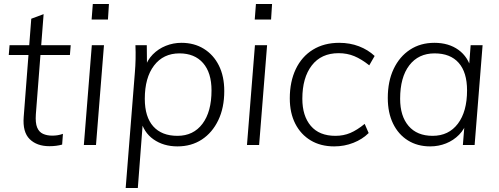

<svg xmlns="http://www.w3.org/2000/svg" viewBox="-20 -728 2506 964"><path d="M24 -452 28 -501H335L331 -452ZM296 -56 292 -2Q277 2 261.5 4Q246 6 228 6Q165 6 129 -29.5Q93 -65 99 -141L137 -634L199 -657L160 -154Q157 -111 166.5 -88Q176 -65 196 -56Q216 -47 242 -47Q256 -47 269 -49Q282 -51 296 -56Z M401 0 441 -501H502L462 0ZM446 -708H527L522 -630H440Z M611 216 657 -362Q663 -431 660 -501H717L718 -396L707 -386Q719 -426 747 -454.5Q775 -483 812.5 -498Q850 -513 891 -513Q955 -513 1003.5 -483Q1052 -453 1079 -399Q1106 -345 1106 -271Q1106 -187 1076 -124.5Q1046 -62 993.5 -27.5Q941 7 871 7Q801 7 750.5 -28.5Q700 -64 686 -129L699 -138L672 216ZM871 -46Q951 -46 996.5 -106.5Q1042 -167 1042 -274Q1042 -363 999.5 -411.5Q957 -460 881 -460Q800 -460 753.5 -399Q707 -338 707 -232Q707 -141 749.5 -93.5Q792 -46 871 -46Z M1220 0 1260 -501H1321L1281 0ZM1265 -708H1346L1341 -630H1259Z M1658 7Q1590 7 1540 -23Q1490 -53 1462.5 -107Q1435 -161 1435 -234Q1435 -318 1465 -381Q1495 -444 1551 -478.5Q1607 -513 1683 -513Q1737 -513 1782.5 -495.5Q1828 -478 1861 -447L1834 -400Q1795 -431 1759 -446Q1723 -461 1680 -461Q1593 -461 1545.5 -399.5Q1498 -338 1498 -232Q1498 -146 1540.5 -96Q1583 -46 1664 -46Q1705 -46 1739 -60.5Q1773 -75 1811 -106L1831 -60Q1800 -29 1754.5 -11Q1709 7 1658 7Z M2140 7Q2076 7 2028 -23Q1980 -53 1953.5 -107.5Q1927 -162 1927 -236Q1927 -320 1956.5 -382Q1986 -444 2038.5 -478.5Q2091 -513 2161 -513Q2233 -513 2282 -477.5Q2331 -442 2347 -377L2333 -369L2343 -501H2403L2363 0H2304L2315 -137L2325 -120Q2313 -80 2285 -51.5Q2257 -23 2219.5 -8Q2182 7 2140 7ZM2152 -46Q2233 -46 2279 -107Q2325 -168 2325 -274Q2325 -365 2283 -412.5Q2241 -460 2162 -460Q2081 -460 2035 -400Q1989 -340 1989 -232Q1989 -145 2031.5 -95.5Q2074 -46 2152 -46Z"/></svg>

Font: Muli Light
Style: Italic
Weight: 300
Italic angle: -4.541°
Designer: Vernon Adams
Foundry: Vernon Adams
Version: Version 2.100; ttfautohint (v1.8.1.43-b0c9)